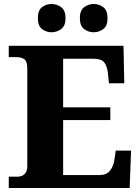

<svg xmlns="http://www.w3.org/2000/svg" viewBox="-20 -944 705 964"><path d="M24 0V-57H68Q91 -57 104 -70.5Q117 -84 117 -110V-599Q117 -637 101.5 -647Q86 -657 66 -657H24V-714H600L604 -526H527L522 -575Q518 -613 503 -631Q488 -649 451 -649H297V-405H534V-341H297V-65H479Q514 -65 531 -85.5Q548 -106 554 -139L561 -188H638L631 0ZM451 -782Q424 -782 402.5 -798Q381 -814 381 -853Q381 -892 402.5 -908Q424 -924 451 -924Q477 -924 498.5 -908Q520 -892 520 -853Q520 -814 498.5 -798Q477 -782 451 -782ZM239 -782Q212 -782 191 -798Q170 -814 170 -853Q170 -892 191 -908Q212 -924 239 -924Q265 -924 287 -908Q309 -892 309 -853Q309 -814 287 -798Q265 -782 239 -782Z"/></svg>

Font: Noto Serif Telugu ExtraBold
Style: Regular
Weight: 800
Designer: Jelle Bosma - Monotype Design Team
Foundry: Monotype Imaging Inc.
Version: Version 2.005; ttfautohint (v1.8.4.7-5d5b)